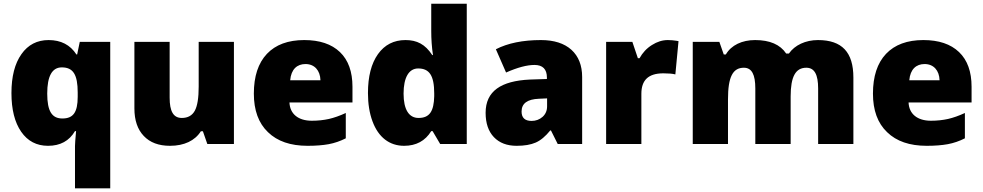

<svg xmlns="http://www.w3.org/2000/svg" viewBox="-20 -780 5325 1040"><path d="M240.2 9.8C306.2 9.8 355 -16.6 386.2 -69.8H392.1C388.2 -26.9 386.2 0 386.2 11.2V240.2H577.1V-553.2H412.1L397.9 -484.9H394C360.4 -537.1 310.1 -563 243.2 -563C181.2 -563 131.8 -537.6 96.2 -486.8C60.1 -436 42 -365.7 42 -275.9C42 -187 59.6 -117.2 94.7 -66.4C129.9 -15.6 178.2 9.8 240.2 9.8ZM317.9 -138.2C261.7 -138.2 235.8 -176.8 235.8 -272.9C235.8 -367.7 262.2 -415 314.9 -415C376 -415 400.9 -376.5 400.9 -278.8V-255.9C400.9 -170.4 376 -138.2 317.9 -138.2Z M1247.1 0V-553.2H1056.2V-311C1056.2 -249.5 1049.3 -206.1 1035.2 -180.2C1021 -154.3 997.6 -141.1 964.8 -141.1C918 -141.1 898.9 -178.7 898.9 -251V-553.2H708V-192.9C708 -128.4 725.1 -78.6 758.8 -43.5C792.5 -7.8 839.8 9.8 900.9 9.8C977.5 9.8 1036.1 -18.1 1067.9 -68.8H1079.1L1103 0Z M1646 9.8C1690.4 9.8 1728.5 6.8 1760.3 1C1792 -4.9 1823.2 -15.6 1853 -30.8V-168C1820.3 -152.8 1789.6 -142.1 1761.7 -135.7C1733.4 -129.4 1702.6 -126 1668.9 -126C1595.2 -126 1550.3 -163.1 1547.9 -225.1H1889.2V-310.1C1889.2 -391.6 1866.7 -454.6 1821.3 -498C1775.9 -541.5 1711.4 -563 1627.9 -563C1540.5 -563 1473.1 -538.1 1425.8 -488.3C1378.4 -438 1355 -366.2 1355 -272.9C1355 -182.6 1380.4 -112.8 1431.6 -64C1482.4 -14.6 1553.7 9.8 1646 9.8ZM1634.8 -433.1C1683.6 -433.1 1714.4 -398.4 1715.8 -345.2H1551.8C1557.1 -405.8 1589.8 -433.1 1634.8 -433.1Z M2168.9 9.8C2233.9 9.8 2283.2 -16.6 2315.9 -69.8H2323.2L2364.3 0H2508.3V-759.8H2315.9V-611.8C2315.9 -568.4 2318.8 -525.4 2325.2 -481.9H2321.3C2282.7 -540.5 2238.3 -563 2176.3 -563C2113.3 -563 2063.5 -537.6 2027.3 -486.8C1991.2 -436 1973.1 -365.7 1973.1 -275.9C1973.1 -217.8 1981.4 -166.5 1997.6 -123C2029.8 -35.6 2090.3 9.8 2168.9 9.8ZM2247.1 -141.1C2194.8 -141.1 2166 -187 2166 -272.9C2166 -360.4 2194.8 -409.2 2245.1 -409.2C2305.2 -409.2 2332 -371.6 2332 -273.9V-258.8C2330.1 -178.7 2308.1 -141.1 2247.1 -141.1Z M3133.3 0V-362.8C3133.3 -425.8 3113.8 -475.1 3075.2 -510.3C3036.1 -545.4 2981 -563 2910.2 -563C2812 -563 2730.5 -546.4 2666 -513.2L2721.2 -387.2C2783.2 -414.6 2834.5 -428.2 2875 -428.2C2919.9 -428.2 2942.4 -405.3 2942.4 -359.9V-352.1L2850.1 -349.1C2694.3 -341.8 2610.4 -286.6 2610.4 -168.9C2610.4 -112.3 2625.5 -68.4 2655.3 -37.1C2685.1 -5.9 2726.1 9.8 2778.3 9.8C2820.8 9.8 2855 3.9 2881.8 -7.8C2908.7 -19.5 2934.6 -41.5 2960.4 -73.2H2964.4L3001 0ZM2859.4 -125C2823.2 -125 2805.2 -142.1 2805.2 -175.8C2805.2 -219.7 2836.4 -242.7 2899.4 -245.1L2943.4 -247.1V-204.1C2943.4 -180.7 2935.1 -161.6 2918.9 -147C2902.3 -132.3 2882.3 -125 2859.4 -125Z M3597.2 -563C3568.4 -563 3539.6 -554.2 3511.2 -536.1C3482.4 -518.1 3460.4 -494.1 3444.3 -464.8H3435.1L3405.3 -553.2H3263.2V0H3454.1V-272C3454.1 -343.8 3489.7 -382.8 3573.2 -382.8C3601.1 -382.8 3622.6 -380.9 3638.2 -377L3655.3 -557.1L3644.5 -559.1C3629.4 -561.5 3613.8 -563 3597.2 -563Z M4602.5 0V-359.9C4602.5 -496.6 4541.5 -563 4410.6 -563C4343.8 -563 4284.7 -535.6 4253.4 -490.2H4238.3C4206.1 -538.6 4149.9 -563 4070.3 -563C3999.5 -563 3940.9 -535.6 3911.6 -484.9H3900.4L3876.5 -553.2H3732.4V0H3923.3V-242.2C3923.3 -363.3 3949.2 -413.1 4009.3 -413.1C4052.7 -413.1 4071.3 -375.5 4071.3 -300.8V0H4262.7V-257.8C4262.7 -364.7 4289.1 -413.1 4347.7 -413.1C4392.1 -413.1 4411.6 -375.5 4411.6 -300.8V0Z M4999.5 9.8C5043.9 9.8 5082 6.8 5113.8 1C5145.5 -4.9 5176.8 -15.6 5206.5 -30.8V-168C5173.8 -152.8 5143.1 -142.1 5115.2 -135.7C5086.9 -129.4 5056.2 -126 5022.5 -126C4948.7 -126 4903.8 -163.1 4901.4 -225.1H5242.7V-310.1C5242.7 -391.6 5220.2 -454.6 5174.8 -498C5129.4 -541.5 5064.9 -563 4981.4 -563C4894 -563 4826.7 -538.1 4779.3 -488.3C4731.9 -438 4708.5 -366.2 4708.5 -272.9C4708.5 -182.6 4733.9 -112.8 4785.2 -64C4835.9 -14.6 4907.2 9.8 4999.5 9.8ZM4988.3 -433.1C5037.1 -433.1 5067.9 -398.4 5069.3 -345.2H4905.3C4910.6 -405.8 4943.4 -433.1 4988.3 -433.1Z"/></svg>

Font: Sahel Black
Style: Bold
Weight: 900
Foundry: Saber Rastikerdar (saber.rastikerdar@gmail.com)
Version: Version 3.4.0